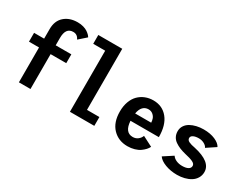

<svg xmlns="http://www.w3.org/2000/svg" viewBox="-79 -1350 2438 1903"><g transform="rotate(30 1140.0 -398.0)"><path d="M63.5 -500H178.5V-609.5Q178.5 -703.5 236.5 -755.2Q294.5 -807 388 -807Q423 -807 453 -798.5Q483 -790 502.2 -776.8Q521.5 -763.5 533 -751.5Q544.5 -739.5 550 -729L466.5 -655Q444.5 -702.5 396.5 -702.5Q311 -702.5 311 -584V-500H490V-399H311V0H178.5V-399H63.5Z M899.5 -101H1041.5V0H762.5V-699H625.5V-800H899.5Z M1633 -101.5Q1624 -82.5 1607.5 -64.2Q1591 -46 1566.2 -28.2Q1541.5 -10.5 1504.5 0.2Q1467.5 11 1425 11Q1321.5 11 1255.5 -57.8Q1189.5 -126.5 1189.5 -251Q1189.5 -314 1208 -364.2Q1226.5 -414.5 1258.5 -446.2Q1290.5 -478 1332.8 -495Q1375 -512 1424 -512Q1527.5 -512 1589.5 -436.2Q1651.5 -360.5 1651.5 -223H1327Q1334.5 -94.5 1425 -94.5Q1459.5 -94.5 1484 -114Q1508.5 -133.5 1518 -160.5ZM1426 -411Q1389 -411 1364.2 -385.8Q1339.5 -360.5 1330.5 -309H1514Q1513.5 -332.5 1505.5 -354.5Q1497.5 -376.5 1476.8 -393.8Q1456 -411 1426 -411Z M1993 11Q1919 11 1857.5 -12.2Q1796 -35.5 1771.5 -72L1879 -142Q1893.5 -118.5 1923.8 -104.8Q1954 -91 1992.5 -91Q2035.5 -91 2060 -104.5Q2084.5 -118 2084.5 -143.5Q2084.5 -167.5 2052.5 -182.5Q2020.5 -197.5 1960 -210.5Q1922 -220 1892.8 -232Q1863.5 -244 1837.2 -262.2Q1811 -280.5 1797 -307.2Q1783 -334 1783 -368Q1783 -403.5 1801.2 -431.5Q1819.5 -459.5 1850.2 -476.8Q1881 -494 1919.2 -503Q1957.5 -512 1999.5 -512Q2076.5 -512 2131.2 -488Q2186 -464 2204 -428.5L2100.5 -359.5Q2091.5 -381.5 2063.2 -396.5Q2035 -411.5 2002 -411.5Q1964.5 -411.5 1940 -399.8Q1915.5 -388 1915.5 -366Q1915.5 -343 1941 -330.5Q1966.5 -318 2013 -310Q2216 -265 2216 -148.5Q2216 -110 2197.2 -78.8Q2178.5 -47.5 2147 -28.2Q2115.5 -9 2076 1Q2036.5 11 1993 11Z"/></g></svg>

Font: League Mono Narrow SemiBold
Style: Regular
Weight: 600
Width: 3
Designer: Tyler Finck
Foundry: The League of Moveable Type / Tyler Finck
Version: Version 2.210